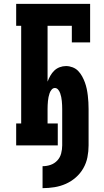

<svg xmlns="http://www.w3.org/2000/svg" viewBox="-20 -755 540 997"><path d="M201 222V108Q223 108 243 101Q263 94 277.5 78.5Q292 63 297.5 42Q303 21 303 0V-189Q303 -199 302.5 -209.5Q302 -220 301 -230.5Q300 -241 298 -251Q296 -261 292.5 -271Q289 -281 282 -289.5Q275 -298 265 -298Q255 -298 248 -289.5Q241 -281 237.5 -271Q234 -261 232 -251Q230 -241 229 -230.5Q228 -220 227.5 -209.5Q227 -199 227 -189V-114H280V0H64V-114H90V-621H64V-735H448V-535H353V-621H227V-331Q233 -347 241.5 -362Q250 -377 262 -388.5Q274 -400 290 -406Q306 -412 323 -412Q340 -412 357 -405.5Q374 -399 386 -386.5Q398 -374 406.5 -358.5Q415 -343 421 -326.5Q427 -310 430.5 -293Q434 -276 436 -258.5Q438 -241 439 -224Q440 -207 440 -189V0Q440 31 434 61.5Q428 92 412.5 119Q397 146 373.5 166.5Q350 187 322 199.5Q294 212 263 217Q232 222 201 222Z"/></svg>

Font: Iosevka Slab Heavy
Style: Regular
Weight: 900
Monospace: yes
Designer: Belleve Invis
Foundry: Belleve Invis
Version: Version 11.1.0; ttfautohint (v1.8.3)